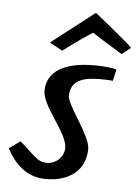

<svg xmlns="http://www.w3.org/2000/svg" viewBox="-55 -614 476 652"><g transform="rotate(5 183.0 -288.5)"><path d="M332 -391C320 -396 287 -399 255 -399C153 -399 95 -363 95 -298C95 -244 182 -163 182 -111C182 -81 156 -55 125 -55C89 -55 78 -79 29 -120L-9 -93C20 -40 59 0 126 0C206 0 260 -42 260 -115C260 -159 179 -256 179 -288C179 -343 226 -354 279 -354C291 -354 306 -354 323 -352ZM99 -463 143 -439C143 -439 198 -481 242 -509C252 -502 302 -471 345 -445L375 -469C354 -491 246 -577 246 -577Z"/></g></svg>

Font: Marck Script
Style: Regular
Weight: 400
Designer: Denis Masharov, Marck Fogel
Foundry: Denis Masharov
Version: Version 1.002